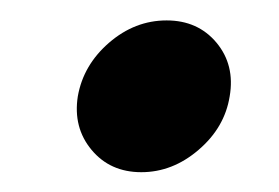

<svg xmlns="http://www.w3.org/2000/svg" viewBox="-20 -439 275 189"><path d="M119.1 -269.5Q88.4 -269.5 70.1 -291.5Q51.8 -313.5 56.6 -344.2Q62 -375 87.4 -397Q112.8 -418.9 144 -418.9Q174.8 -418.9 193.1 -397Q211.4 -375 206.1 -344.2Q201.2 -313.5 175.5 -291.5Q149.9 -269.5 119.1 -269.5Z"/></svg>

Font: Inter Display Semi Bold
Style: Italic
Weight: 600
Italic angle: -9.39999°
Designer: Rasmus Andersson
Foundry: rsms
Version: Version 4.000;git-4fc901f